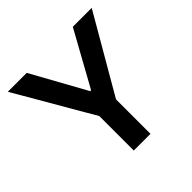

<svg xmlns="http://www.w3.org/2000/svg" viewBox="-182 -898 1069 1069"><g transform="rotate(-45 352.5 -363.5)"><path d="M22 -727.3H170.8L348.7 -405.5H355.8L533.7 -727.3H682.5L418 -271.3V0H286.6V-271.3Z"/></g></svg>

Font: InterMG SemiBold
Style: Regular
Weight: 600
Designer: Rasmus Andersson
Foundry: rsms
Version: Version 3.019;December 26, 2023;FontCreator 15.0.0.2955 64-b